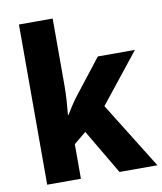

<svg xmlns="http://www.w3.org/2000/svg" viewBox="-85 -829 758 897"><g transform="rotate(-10 294.5 -380.0)"><path d="M226 -440Q226 -405 223.5 -370.5Q221 -336 218 -303H220Q233 -324 247 -345.5Q261 -367 275 -385L403 -549H579L393 -315L589 0H409L284 -212L226 -164V0H66V-760H226Z"/></g></svg>

Font: Noto Sans Gujarati SemiCondensed ExtraBold
Style: Regular
Weight: 800
Width: 4
Designer: Jelle Bosma - Monotype Design Team, Universal Thirst
Foundry: Monotype Imaging Inc.
Version: Version 2.106; ttfautohint (v1.8.4.7-5d5b)